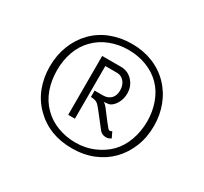

<svg xmlns="http://www.w3.org/2000/svg" viewBox="-127 -900 1027 966"><g transform="rotate(30 386.0 -416.5)"><path d="M688 -417Q688 -350 665.5 -294.5Q643 -239 604 -199Q564 -158 508.5 -135.5Q453 -113 385 -113Q253 -113 168 -198Q126 -240 105 -295.5Q84 -351 84 -415Q84 -480 106 -536.5Q128 -593 168 -634Q210 -677 266.5 -698.5Q323 -720 387 -720Q452 -720 507.5 -698Q563 -676 604 -634Q645 -592 666.5 -536Q688 -480 688 -417ZM647 -420Q647 -476 628.5 -527Q610 -578 575 -613Q540 -648 491 -666.5Q442 -685 387 -685Q331 -685 281.5 -666Q232 -647 197 -611Q161 -575 143 -525Q125 -475 125 -417Q125 -358 143 -307.5Q161 -257 197 -221Q232 -185 281.5 -166Q331 -147 386 -147Q444 -147 492.5 -168Q541 -189 575 -223Q610 -259 628.5 -310.5Q647 -362 647 -420ZM519 -290 535 -257Q522 -247 508 -247Q490 -247 479.5 -254.5Q469 -262 466 -268L405 -346Q387 -370 375.5 -377Q364 -384 340 -385V-422H388Q417 -422 434 -439Q451 -456 451 -486Q451 -517 434.5 -536.5Q418 -556 393 -556H325V-250H286V-592H395Q436 -592 463 -562.5Q490 -533 490 -492Q490 -466 481 -445.5Q472 -425 459.5 -413Q447 -401 436 -399Q418 -396 408 -396Q419 -390 430 -376Q487 -300 496 -291Q499 -288 501.5 -286.5Q504 -285 508 -285Q514 -285 519 -290Z"/></g></svg>

Font: Bellota Light
Style: Regular
Weight: 300
Designer: Kemie Guaida
Foundry: Kemie Guaida
Version: Version 4.001